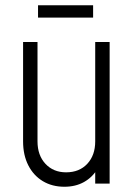

<svg xmlns="http://www.w3.org/2000/svg" viewBox="-20 -700 513 732"><path d="M225.5 12Q179 12 143.5 -9.2Q108 -30.5 88 -69.5Q68 -108.5 68 -161V-540H123V-161Q123 -108 153.2 -75.5Q183.5 -43 232 -43Q282.5 -43 312.8 -75.5Q343 -108 343 -161V-540H398V0H343V-68L352 -57Q332.5 -24 300.2 -6Q268 12 225.5 12ZM125 -680H335V-633H125Z"/></svg>

Font: Mohave Light Light
Style: Regular
Weight: 300
Version: Version 2.003